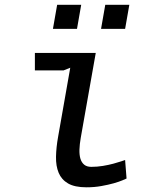

<svg xmlns="http://www.w3.org/2000/svg" viewBox="-20 -770 690 798"><path d="M315.5 -196.5Q311 -170.5 310.2 -148.5Q309.5 -126.5 314.2 -110.5Q319 -94.5 330 -85.5Q341 -76.5 359.5 -76.5Q384 -76.5 408 -80.5Q432 -84.5 451.5 -89.8Q471 -95 484 -99.5Q497 -104 500 -105L506 -28Q503 -26.5 488.8 -20.5Q474.5 -14.5 452.5 -8.2Q430.5 -2 401.5 3.2Q372.5 8.5 339.5 8.5Q290.5 8.5 263 -7.5Q235.5 -23.5 223.8 -51.8Q212 -80 212.8 -118.5Q213.5 -157 221.5 -201.5L272 -488.5L244.5 -477.5H125V-550H378L325 -250.5ZM217.5 -750H317.5L300 -650H200ZM417.5 -750H517.5L500 -650H400Z"/></svg>

Font: B612 Mono
Style: Italic
Weight: 400
Italic angle: -10°
Version: Version 1.005